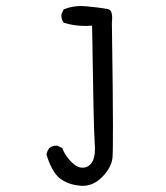

<svg xmlns="http://www.w3.org/2000/svg" viewBox="-20 -480 540 625"><path d="M249 125Q283.7 125 312 96.7Q342.8 65.9 346.2 33.2Q347.7 19 347.7 -71.5Q347.7 -162.1 344.2 -405.3V-405.8Q345.2 -415 345.2 -421.9Q345.2 -439.9 338.4 -446.8Q335 -449.7 330.1 -450.7Q303.7 -455.6 260.7 -459.5Q252.9 -460.4 244.6 -460.4Q214.4 -460.4 187.5 -449.7L180.2 -434.1Q179.7 -432.1 179.7 -429.7Q179.7 -427.2 180.2 -422.9Q181.6 -414.6 187 -406.2Q220.2 -395.5 259.3 -395.5Q265.1 -395.5 279.8 -396.5Q284.7 -59.1 288.1 -19Q289.1 -6.8 289.1 1.7Q289.1 10.3 288.6 17.1Q286.6 43 273.4 55.7Q263.2 65.9 249 65.9Q230 65.9 210 44.9Q191.4 25.4 182.6 2L167.5 -5.4Q165.5 -5.9 164.1 -5.9Q149.9 -5.9 140.6 2Q133.3 11.2 131.3 22.9Q148.4 79.6 174.3 100.1Q200.7 121.1 241.2 124.5Q245.1 125 249 125Z"/></svg>

Font: NaikaiFont
Style: Light
Weight: 300
Version: Version 1.89